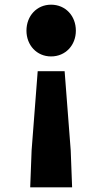

<svg xmlns="http://www.w3.org/2000/svg" viewBox="-20 -603 437 820"><path d="M109 197H288L282 39L256 -299H141L115 39ZM198 -362C260 -362 304 -410 304 -472C304 -535 260 -583 198 -583C137 -583 93 -535 93 -472C93 -410 137 -362 198 -362Z"/></svg>

Font: Noto Sans CJK Black
Style: Bold
Weight: 900
Designer: Ryoko NISHIZUKA (kana & ideographs); Paul D. Hunt (Latin, Greek & Cyrillic); Wenlong ZHANG (bopomofo); Sandoll Communica
Foundry: Adobe Systems Incorporated
Version: Version 1.000;PS 1;hotconv 1.0.78;makeotf.lib2.5.61930